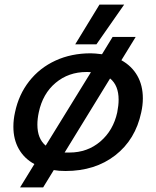

<svg xmlns="http://www.w3.org/2000/svg" viewBox="-20 -726 677 832"><path d="M411 -706H518L398 -534H306ZM129 -15Q85 -39 61.5 -80.5Q38 -122 38 -177Q38 -208 45 -239Q61 -316 106.5 -374Q152 -432 220.5 -463.5Q289 -495 373 -495Q390 -495 422 -491L468 -566H568L506 -465Q551 -440 575 -398Q599 -356 599 -300Q599 -270 592 -239Q567 -121 479.5 -53Q392 15 264 15Q234 15 213 11L167 86H67ZM374 -413Q368 -414 355 -414Q277 -414 221 -367Q165 -320 148 -239Q142 -211 142 -186Q142 -125 178 -95ZM281 -65Q359 -65 415 -113Q471 -161 488 -239Q494 -269 494 -294Q494 -356 457 -386L260 -65Z"/></svg>

Font: Prompt
Style: Italic
Weight: 400
Italic angle: -12°
Designer: Katatrad Team
Foundry: CadsonDemak
Version: Version 1.001